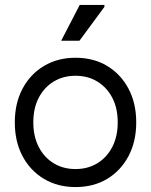

<svg xmlns="http://www.w3.org/2000/svg" viewBox="-20 -746 612 778"><path d="M286 12Q214 12 158.5 -21Q103 -54 71.5 -113Q40 -172 40 -250Q40 -328 71.5 -387Q103 -446 158.5 -479Q214 -512 286 -512Q359 -512 414 -479Q469 -446 500.5 -387Q532 -328 532 -250Q532 -172 500.5 -113Q469 -54 414 -21Q359 12 286 12ZM286 -61Q336 -61 374.5 -84.5Q413 -108 435 -150.5Q457 -193 457 -250Q457 -308 435 -350Q413 -392 374.5 -415.5Q336 -439 286 -439Q236 -439 197.5 -415.5Q159 -392 137 -350Q115 -308 115 -250Q115 -193 137 -150.5Q159 -108 197.5 -84.5Q236 -61 286 -61ZM228 -581 303 -726H403V-718L302 -581Z"/></svg>

Font: Fustat
Style: Regular
Weight: 400
Designer: Mohamed Gaber, Khaled Hosny, Laura Garcia Mut
Foundry: Kief Type Foundry, Alif Type Foundry, Hard Type Foundry
Version: Version 1.007